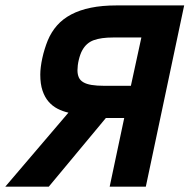

<svg xmlns="http://www.w3.org/2000/svg" viewBox="-55 -696 707 716"><path d="M-35.2 0 200.2 -275.9Q178.7 -280.8 159.7 -290.5Q140.6 -300.3 126.2 -316.9Q111.8 -333.5 103.5 -358.2Q95.2 -382.8 95.2 -418Q95.2 -431.2 97.2 -446.8Q99.1 -462.4 102.8 -479.2Q106.4 -496.1 111.6 -512.7Q116.7 -529.3 123 -544.9Q136.2 -576.7 157.7 -601.1Q179.2 -625.5 210.7 -642.1Q242.2 -658.7 283.9 -667.2Q325.7 -675.8 379.9 -675.8H631.8L488.8 0H354L408.2 -255.9H339.8L127 0ZM433.1 -376 472.2 -556.2H367.2Q321.8 -556.2 294.4 -546.1Q267.1 -536.1 252 -508.8Q248 -502 244.6 -492.4Q241.2 -482.9 238.8 -472.7Q236.3 -462.4 235.1 -452.4Q233.9 -442.4 233.9 -434.1Q233.9 -418.5 239 -407.2Q244.1 -396 255.9 -389.2Q267.6 -382.3 286.6 -379.2Q305.7 -376 334 -376Z"/></svg>

Font: Lorenzo Sans
Style: Bold Italic
Weight: 700
Italic angle: -12°
Foundry: Intel Corporation
Version: Version 1.00; ttfautohint (v1.5)